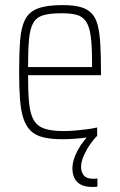

<svg xmlns="http://www.w3.org/2000/svg" viewBox="-20 -538 470 753"><path d="M225 8Q180 8 149.5 0.5Q119 -7 100.5 -25Q82 -43 72 -73Q62 -103 58.5 -147.5Q55 -192 55 -254Q55 -329 59 -380Q63 -431 78.5 -461.5Q94 -492 129 -505Q164 -518 225 -518Q268 -518 295.5 -510.5Q323 -503 339.5 -485.5Q356 -468 363.5 -438Q371 -408 373.5 -363Q376 -318 376 -256V-243H90Q90 -178 94 -135.5Q98 -93 111.5 -68.5Q125 -44 153 -34Q181 -24 229 -24Q250 -24 274 -26Q298 -28 321 -31Q344 -34 361 -38V-5Q346 -2 323 1Q300 4 274.5 6Q249 8 225 8ZM341 -256V-296Q341 -360 335.5 -398Q330 -436 316.5 -455Q303 -474 280 -480Q257 -486 222 -486Q177 -486 150.5 -478.5Q124 -471 111 -449Q98 -427 94 -385.5Q90 -344 90 -275H359ZM340 195Q313 195 296 185.5Q279 176 271.5 159.5Q264 143 264 123Q264 90 284.5 52Q305 14 336 -15L361 -5Q348 7 333.5 28Q319 49 308.5 72.5Q298 96 298 117Q298 136 308.5 149.5Q319 163 345 163Q348 163 351.5 163Q355 163 362 162V194Q355 195 351 195Q347 195 340 195Z"/></svg>

Font: Saira Condensed Thin
Style: Regular
Weight: 250
Width: 3
Designer: Hector Gatti with collaboration of the Omnibus-Type team
Foundry: Omnibus-Type
Version: Version 1.101